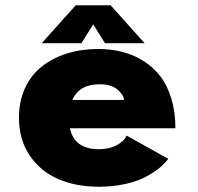

<svg xmlns="http://www.w3.org/2000/svg" viewBox="-20 -698 750 729"><path d="M529 -534H378.5L334 -605.5L289 -534H138.5L267.5 -678H400ZM619 -95Q605 -76 583.5 -58.8Q562 -41.5 530.2 -25Q498.5 -8.5 453.2 1.2Q408 11 355.5 11Q269 11 201.5 -18Q134 -47 93 -107.2Q52 -167.5 52 -251.5Q52 -314.5 75.5 -364.5Q99 -414.5 140 -446.5Q181 -478.5 235.2 -495.2Q289.5 -512 352.5 -512Q401.5 -512 444.5 -501Q487.5 -490 524.8 -466.5Q562 -443 588.8 -408.2Q615.5 -373.5 630.8 -323Q646 -272.5 646 -211H245.5Q262 -131.5 355.5 -131.5Q392 -131.5 420.2 -145.2Q448.5 -159 461 -183ZM357 -378Q281 -378 254.5 -318.5H451Q449.5 -338.5 425.2 -358.5Q401 -378.5 357 -378Z"/></svg>

Font: League Mono ExtraBold
Style: Regular
Weight: 800
Width: 6
Designer: Tyler Finck
Foundry: The League of Moveable Type / Tyler Finck
Version: Version 2.210